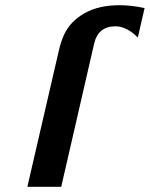

<svg xmlns="http://www.w3.org/2000/svg" viewBox="-20 -717 575 737"><path d="M85 0 205 -519Q213 -556 227 -586Q251 -636 305 -666.5Q359 -697 439 -697Q484 -697 535 -686L509 -573Q466 -616 423 -616Q356 -616 341 -548L215 0Z"/></svg>

Font: Coval
Style: ExtraBold Italic
Weight: 800
Foundry: Context Ltd
Version: Version 001.000